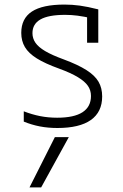

<svg xmlns="http://www.w3.org/2000/svg" viewBox="-20 -550 540 840"><path d="M160 270H109L220 50H281ZM231 10Q190 10 154 3Q118 -4 84 -18V-63Q120 -49 155.5 -42Q191 -35 230 -35Q304 -35 341 -59Q378 -83 378 -130Q378 -155 364.5 -174.5Q351 -194 320.5 -212.5Q290 -231 238 -250Q177 -272 141 -294.5Q105 -317 89 -344Q73 -371 73 -406Q73 -469 119.5 -499.5Q166 -530 262 -530Q296 -530 329 -525.5Q362 -521 410 -509V-363H361V-503L387 -469Q346 -478 319 -481.5Q292 -485 265 -485Q192 -485 157 -465Q122 -445 122 -405Q122 -382 135 -363Q148 -344 177.5 -326.5Q207 -309 259 -290Q321 -267 358 -243.5Q395 -220 411 -192.5Q427 -165 427 -128Q427 -60 377.5 -25Q328 10 231 10Z"/></svg>

Font: M PLUS Code Latin Light
Style: Regular
Weight: 300
Designer: Coji Morishita
Foundry: UNDERFOREST DESIGN
Version: Version 1.002; ttfautohint (v1.8.3)